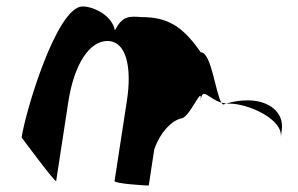

<svg xmlns="http://www.w3.org/2000/svg" viewBox="-20 -575 925 595"><path d="M47 -149C47 -149 153 -6 154 -14L192 -261C210 -376 257 -448 313 -448C370 -448 390 -370 373 -261L335 -14C334 -6 430 0 441 0L458 -112C476 -164 510 -200 541 -208C568 -208 610 -320 601 -261C608 -309 624 -269 666 -257C647 -290 635 -413 602 -413C546 -494 499 -522 419 -522C379 -525 360 -526 336 -481C328 -526 271 -555 236 -555C156 -555 59 -230 47 -149ZM666 -257C668 -254 670 -252 672 -251L681 -254ZM681 -254H690C750 -254 859 -205 850 -149L853 -170C862 -228 812 -264 748 -264C727 -264 703 -261 681 -254Z"/></svg>

Font: Ampere
Style: SCUltCndIta
Weight: 400
Version: Version 1